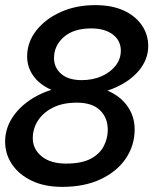

<svg xmlns="http://www.w3.org/2000/svg" viewBox="-21 -720 609 750"><path d="M222 10Q153 10 103 -14Q53 -38 26 -78Q-1 -118 -1 -167Q-1 -225 37 -274.5Q75 -324 141.5 -354.5Q208 -385 293 -385Q361 -385 408 -362Q455 -339 480 -300.5Q505 -262 505 -215Q505 -152 470.5 -101Q436 -50 372.5 -20Q309 10 222 10ZM237 -81Q298 -81 333.5 -100Q369 -119 384.5 -149.5Q400 -180 400 -213Q400 -260 369.5 -289.5Q339 -319 279 -319Q224 -319 185.5 -299.5Q147 -280 127 -248.5Q107 -217 107 -180Q107 -138 141.5 -109.5Q176 -81 237 -81ZM285 -350Q223 -350 178 -370Q133 -390 109 -424Q85 -458 85 -499Q85 -555 120.5 -600.5Q156 -646 216 -673Q276 -700 351 -700Q416 -700 462 -679Q508 -658 533 -621.5Q558 -585 558 -540Q558 -489 523 -446Q488 -403 426.5 -376.5Q365 -350 285 -350ZM298 -407Q342 -407 376.5 -422.5Q411 -438 431 -464Q451 -490 451 -522Q451 -561 420 -585Q389 -609 335 -609Q267 -609 228.5 -575.5Q190 -542 190 -493Q190 -456 218 -431.5Q246 -407 298 -407Z"/></svg>

Font: Radio Canada Big
Style: Italic
Weight: 400
Italic angle: -12°
Designer: Étienne Aubert Bonn
Foundry: Coppers and Brasses
Version: Version 1.001